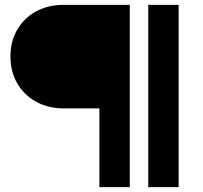

<svg xmlns="http://www.w3.org/2000/svg" viewBox="-20 -770 835 790"><path d="M242 -750H514V0H389V-409L474 -324H242Q178 -324 128.5 -351.5Q79 -379 51 -427Q23 -475 23 -537Q23 -600 51 -648Q79 -696 128.5 -723Q178 -750 242 -750ZM590 0V-750H715V0Z"/></svg>

Font: Unbounded Medium
Style: Regular
Weight: 500
Designer: Luke Prowse, Jean-Baptiste Morizot, Fátima Lázaro, Florian Runge
Foundry: NaN
Version: Version 1.700